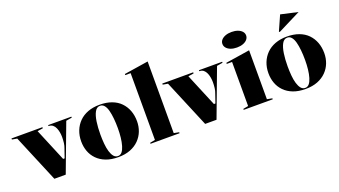

<svg xmlns="http://www.w3.org/2000/svg" viewBox="-73 -1278 3226 1826"><g transform="rotate(-20 1540.0 -365.0)"><path d="M241 0 40 -480 -11 -489V-500H302V-489L246 -480L384 -149H399L430 -239Q439 -261 442.5 -289.5Q446 -318 446 -349Q446 -371 442 -395Q438 -419 428.5 -441Q419 -463 402.5 -476.5Q386 -490 360 -490V-500H595V-490L536 -480L356 0Z M885 -515Q953 -515 1006 -495.5Q1059 -476 1094.5 -439.5Q1130 -403 1148.5 -354Q1167 -305 1167 -246Q1167 -193 1149 -146Q1131 -99 1095 -62.5Q1059 -26 1006.5 -5.5Q954 15 885 15Q813 15 760 -5.5Q707 -26 671.5 -62.5Q636 -99 619 -146Q602 -193 602 -246Q602 -305 621.5 -354Q641 -403 677.5 -439.5Q714 -476 766.5 -495.5Q819 -515 885 -515ZM885 -504Q852 -504 832.5 -468.5Q813 -433 804.5 -374.5Q796 -316 796 -246Q796 -198 800 -152.5Q804 -107 814.5 -72Q825 -37 842 -16.5Q859 4 885 4Q909 4 925.5 -16Q942 -36 952.5 -71.5Q963 -107 968 -152Q973 -197 973 -246Q973 -298 968.5 -344.5Q964 -391 954.5 -427Q945 -463 928 -483.5Q911 -504 885 -504Z M1456 -20 1508 -10V0H1214V-10L1266 -20V-696H1212V-707L1456 -745Z M1767 0 1566 -480 1515 -489V-500H1828V-489L1772 -480L1910 -149H1925L1956 -239Q1965 -261 1968.5 -289.5Q1972 -318 1972 -349Q1972 -371 1968 -395Q1964 -419 1954.5 -441Q1945 -463 1928.5 -476.5Q1912 -490 1886 -490V-500H2121V-490L2062 -480L1882 0Z M2301 -579Q2266 -579 2239 -589Q2212 -599 2196.5 -617Q2181 -635 2181 -658Q2181 -681 2196.5 -698.5Q2212 -716 2239 -726Q2266 -736 2301 -736Q2336 -736 2363 -726Q2390 -716 2405.5 -698.5Q2421 -681 2421 -658Q2421 -635 2405.5 -617Q2390 -599 2363 -589Q2336 -579 2301 -579ZM2157 0V-10L2209 -20V-466H2155V-477L2399 -515V-20L2451 -10V0Z M2780 -515Q2848 -515 2901 -495.5Q2954 -476 2989.5 -439.5Q3025 -403 3043.5 -354Q3062 -305 3062 -246Q3062 -193 3044 -146Q3026 -99 2990 -62.5Q2954 -26 2901.5 -5.5Q2849 15 2780 15Q2708 15 2655 -5.5Q2602 -26 2566.5 -62.5Q2531 -99 2514 -146Q2497 -193 2497 -246Q2497 -305 2516.5 -354Q2536 -403 2572.5 -439.5Q2609 -476 2661.5 -495.5Q2714 -515 2780 -515ZM2780 -504Q2747 -504 2727.5 -468.5Q2708 -433 2699.5 -374.5Q2691 -316 2691 -246Q2691 -198 2695 -152.5Q2699 -107 2709.5 -72Q2720 -37 2737 -16.5Q2754 4 2780 4Q2804 4 2820.5 -16Q2837 -36 2847.5 -71.5Q2858 -107 2863 -152Q2868 -197 2868 -246Q2868 -298 2863.5 -344.5Q2859 -391 2849.5 -427Q2840 -463 2823 -483.5Q2806 -504 2780 -504ZM2733 -579 2726 -584 2793 -735 2966 -696Z"/></g></svg>

Font: Kalnia Thin SemiBold
Style: Regular
Weight: 600
Version: Version 1.105